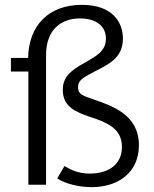

<svg xmlns="http://www.w3.org/2000/svg" viewBox="-20 -762 636 792"><path d="M318 -742C177 -742 98 -653 96 -523H25V-467H97V0H170V-535C170 -635 227 -686 310 -686C377 -686 417 -654 417 -603C417 -548 371 -528 331 -504C268 -470 239 -442 239 -391C239 -319 297 -299 348 -281C418 -258 483 -234 483 -156C483 -86 431 -46 350 -46C304 -46 275 -60 246 -77L216 -26C251 -3 308 10 358 10C466 10 553 -49 553 -163C553 -291 439 -326 366 -352C317 -368 302 -375 302 -402C302 -430 319 -440 368 -466C432 -498 487 -525 487 -603C487 -673 441 -742 318 -742Z"/></svg>

Font: Cheyenne Sans Light
Style: Regular
Weight: 300
Designer: The Public Sans project authors (U.S. Web Design System), Libre Franklin designed by Pablo Impallari and Rodrigo Fuenzal
Foundry: The Cheyenne Sans Project Authors
Version: Version 2.007